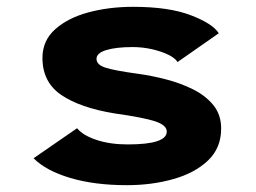

<svg xmlns="http://www.w3.org/2000/svg" viewBox="-20 -532 750 563"><path d="M352 11Q257.5 11 186 -10.2Q114.5 -31.5 78.5 -68L206 -156Q223 -135 262.8 -121.8Q302.5 -108.5 354.5 -108.5Q469 -108.5 469 -146Q469 -165 435 -176.2Q401 -187.5 315.5 -199.5Q215 -216 159.8 -253.5Q104.5 -291 104.5 -362Q104.5 -413 141.8 -446.2Q179 -479.5 239.5 -495.8Q300 -512 370.5 -512Q475.5 -512 539.8 -487.2Q604 -462.5 621.5 -434.5L500.5 -350Q494.5 -361 474.5 -371Q454.5 -381 426.5 -387.5Q398.5 -394 369 -394Q320.5 -394 291.8 -385.2Q263 -376.5 263 -359.5Q263 -342 289.5 -333.5Q316 -325 385.5 -315.5Q425.5 -310 467.8 -299Q510 -288 546.5 -269.8Q583 -251.5 605.8 -223.5Q628.5 -195.5 628.5 -155Q628.5 -98 589.8 -61.2Q551 -24.5 488 -6.8Q425 11 352 11Z"/></svg>

Font: League Mono
Style: Bold
Weight: 700
Width: 6
Designer: Tyler Finck
Foundry: The League of Moveable Type / Tyler Finck
Version: Version 2.300;RELEASE